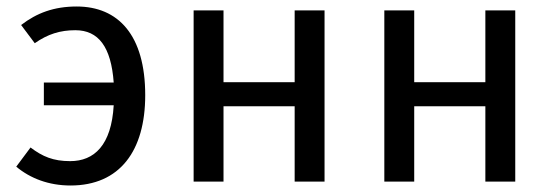

<svg xmlns="http://www.w3.org/2000/svg" viewBox="-20 -559 1698 591"><path d="M216 -539C146 -539 93 -519 45 -482L87 -426C127 -454 165 -466 212 -466C283 -466 322 -415 330 -305H115V-235H330C323 -112 270 -63 196 -63C144 -63 111 -77 74 -105L30 -46C73 -10 130 12 197 12C349 12 427 -95 427 -266C427 -451 344 -539 216 -539Z M887 0H979V-527H887V-306H668V-527H576V0H668V-232H887Z M1474 0H1566V-527H1474V-306H1255V-527H1163V0H1255V-232H1474Z"/></svg>

Font: Fira Math
Style: Regular
Weight: 400
Designer: Xiangdong Zeng
Foundry: Xiangdong Zeng
Version: Version 0.3.4